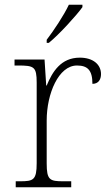

<svg xmlns="http://www.w3.org/2000/svg" viewBox="-20 -786 459 806"><path d="M176 -619V-606H185C229 -642 301 -721 326 -756V-766H269C248 -721 205 -657 176 -619ZM46 0H279V-25H246C189 -25 176 -30 176 -100V-280C176 -393 226 -511 303 -511C347 -511 368 -492 368 -434C393 -434 404 -452 404 -475C404 -515 371 -544 315 -544C236 -544 200 -485 176 -427H174L167 -536H41V-511H56C123 -511 134 -506 134 -439V-101C134 -30 120 -25 64 -25H46Z"/></svg>

Font: Noto Serif Sinhala ExtraLight
Style: Regular
Weight: 200
Designer: Jelle Bosma - Monotype Design Team
Foundry: Monotype Imaging Inc.
Version: Version 2.007